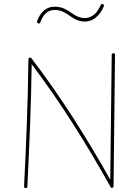

<svg xmlns="http://www.w3.org/2000/svg" viewBox="-20 -942 698 970"><path d="M109.4 8.3Q101.6 8.3 101.6 -0.5Q109.9 -163.6 115.7 -320.1Q121.6 -476.6 123.5 -642.6Q123.5 -651.9 132.8 -650.9Q136.7 -650.9 138.7 -647.9Q250 -502 350.1 -345.7Q450.2 -189.5 537.1 -34.2L544.4 -664.6Q544.4 -672.9 552.7 -672.9Q561 -672.9 561 -664.6L553.7 -2Q553.7 3.4 550.3 5.4Q543 10.7 538.1 2Q451.2 -154.8 351.3 -312.3Q251.5 -469.7 140.1 -617.7Q137.7 -459 131.8 -307.6Q126 -156.2 118.2 0.5Q118.2 8.3 109.4 8.3ZM173.3 -823.7Q165 -826.7 167.5 -834.5Q177.7 -866.2 200 -887.2Q222.2 -908.2 255.9 -908.2Q283.2 -908.2 304.7 -898.2Q326.2 -888.2 344.2 -874.5Q377 -850.6 408.2 -850.6Q431.2 -850.6 452.4 -866Q473.6 -881.3 488.8 -916.5Q492.2 -924.3 500 -920.9Q507.8 -917.5 504.4 -909.7Q487.8 -871.6 462.9 -852.3Q438 -833 408.2 -833Q371.1 -833 334.5 -860.8Q316.9 -873.5 298.3 -882.6Q279.8 -891.6 255.9 -891.6Q229.5 -891.6 211.7 -875Q193.8 -858.4 184.1 -829.6Q181.2 -821.3 173.3 -823.7Z"/></svg>

Font: Mikhak Thin
Style: Regular
Weight: 100
Designer: Amin Abedi
Version: Version 3.3